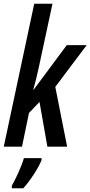

<svg xmlns="http://www.w3.org/2000/svg" viewBox="-23 -780 481 1021"><path d="M-3 0H94L131 -179L187 -238L229 0H334L271 -318L438 -540H332L156 -303H154C166 -345 174 -381 181 -411L256 -760H159ZM40 221H101C134 185 182 114 198 71V61H104C92 104 60 173 40 207Z"/></svg>

Font: Noto Sans UI Condensed Medium
Style: Italic
Weight: 500
Width: 3
Italic angle: -12°
Designer: Monotype Design Team
Foundry: Monotype Imaging Inc.
Version: Version 1.901